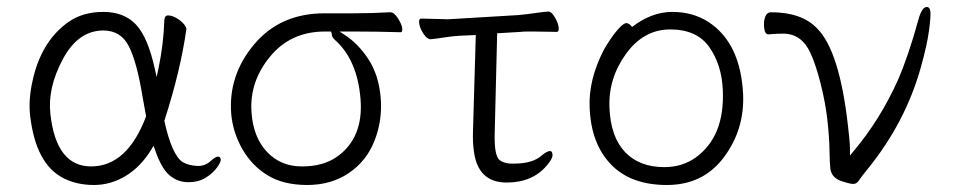

<svg xmlns="http://www.w3.org/2000/svg" viewBox="-20 -515 2721 548"><path d="M512 -432Q495 -312 449 -170Q471 -71 502 -52Q518 -43 541 -41.5Q564 -40 579.5 -54Q595 -68 602 -68Q609 -68 610 -60.5Q611 -53 599.5 -37Q588 -21 567.5 -8Q547 5 517 5Q487 5 463.5 -15Q440 -35 422 -89L418 -99L413 -90Q382 -39 339 -13Q296 13 248 13Q200 13 162 -6Q82 -46 66 -185Q61 -229 72 -280Q96 -396 175 -452Q216 -481 275 -481Q334 -481 368 -445Q402 -409 422 -318L427 -295L432 -318Q447 -389 449 -458Q450 -471 460 -471Q474 -471 492 -458Q510 -445 512 -432ZM240 -40Q343 -40 397 -183Q392 -210 387 -238Q371 -337 348 -382.5Q325 -428 275 -428Q203 -428 159 -345.5Q115 -263 124 -188Q141 -40 240 -40Z M1124 -423Q1057 -425 997 -425H949L963 -416Q1002 -391 1031.5 -346Q1061 -301 1066.5 -236.5Q1072 -172 1049 -113.5Q1026 -55 975.5 -21Q925 13 857 13Q789 13 744 -14.5Q699 -42 672 -89Q645 -136 640 -189Q631 -300 705.5 -388.5Q780 -477 906 -477H988Q1042 -477 1093 -480H1094Q1105 -480 1116 -462.5Q1127 -445 1128 -434Q1129 -423 1124 -423ZM925 -425H907Q809 -425 750 -352.5Q691 -280 698 -193Q703 -123 742 -81.5Q781 -40 841.5 -40Q902 -40 941 -67Q1018 -121 1009 -232.5Q1000 -344 936 -401Q927 -409 927 -417V-418Z M1569 -424 1504 -425H1484Q1474 -425 1466 -424L1399 -420L1392 -136Q1390 -71 1406 -58Q1416 -50 1436 -48H1447Q1501 -48 1527 -72Q1542 -84 1550 -84Q1556 -84 1557 -73.5Q1558 -63 1541 -43Q1500 6 1426 6Q1342 6 1332 -88Q1329 -110 1330 -142L1338 -415L1292 -413Q1273 -412 1247 -408Q1221 -404 1210 -403H1209Q1199 -403 1188.5 -419Q1178 -435 1176.5 -448.5Q1175 -462 1182 -462L1259 -460L1460 -472Q1482 -474 1509.5 -478Q1537 -482 1545.5 -482Q1554 -482 1563.5 -466Q1573 -450 1574.5 -437Q1576 -424 1569 -424ZM1527 -72ZM1466 -424H1465Z M1784 -438Q1840 -481 1898.5 -481Q1957 -481 2001 -453Q2094 -393 2101 -245Q2105 -145 2046 -66Q1987 13 1883.5 13Q1780 13 1723.5 -46Q1667 -105 1663 -207Q1659 -286 1703 -372Q1723 -407 1741 -428Q1759 -449 1767.5 -449Q1776 -449 1784 -438ZM1876 -38Q1927 -38 1965 -65Q2049 -125 2043 -258Q2040 -330 2004.5 -380.5Q1969 -431 1893 -431Q1817 -431 1766.5 -361Q1716 -291 1719.5 -207.5Q1723 -124 1764 -81Q1805 -38 1876 -38Z M2293 -364Q2268 -419 2215 -419Q2196 -419 2174 -417H2173Q2163 -417 2161 -435.5Q2159 -454 2164 -467Q2169 -480 2181 -480Q2269 -480 2313 -433Q2376 -369 2400 -158L2404 -121Q2406 -103 2406 -85V-71L2415 -82Q2492 -173 2543 -287Q2573 -356 2601 -458Q2611 -495 2625 -495Q2634 -495 2635.5 -482Q2637 -469 2631.5 -427.5Q2626 -386 2608 -322Q2564 -165 2456 -32Q2438 -10 2431.5 0Q2425 10 2415.5 10Q2406 10 2385 3Q2354 -6 2350 -33Q2348 -51 2347.5 -87Q2347 -123 2341.5 -172.5Q2336 -222 2322 -277Q2308 -332 2293 -364Z"/></svg>

Font: ToneOZ-Pinyin-WenKai-Light
Style: Light
Weight: 300
Designer: Fontworks Inc.
Foundry: ToneOZ
Version: Version 0.240331